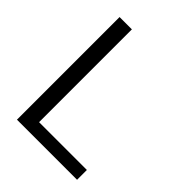

<svg xmlns="http://www.w3.org/2000/svg" viewBox="-198 -813 926 926"><g transform="rotate(45 264.5 -350.0)"><path d="M76 0V-700H160V-67H486V0Z"/></g></svg>

Font: DM Sans 11pt
Style: Regular
Weight: 400
Version: Version 4.004;gftools[0.9.30]